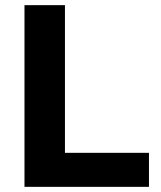

<svg xmlns="http://www.w3.org/2000/svg" viewBox="-20 -725 623 745"><path d="M75 0V-705H232V-132H558V0Z"/></svg>

Font: Nunito Sans 11pt ExtraBold
Style: Regular
Weight: 800
Version: Version 3.101;gftools[0.9.27]